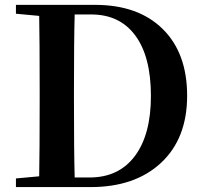

<svg xmlns="http://www.w3.org/2000/svg" viewBox="-20 -762 829 782"><path d="M284.2 -39.1H344.7Q463.9 -39.1 529.3 -126.5Q594.7 -213.9 594.7 -371.1Q594.7 -531.2 531.2 -617.2Q467.8 -703.1 351.6 -703.1H284.2Q281.2 -602.5 281.2 -391.6V-359.4Q281.2 -140.6 284.2 -39.1ZM44.9 -742.2H367.2Q543 -742.2 642.6 -644Q742.2 -545.9 742.2 -372.1Q742.2 -198.2 636.2 -99.1Q530.3 0 348.6 0H44.9V-35.2L139.6 -43.9Q141.6 -142.6 141.6 -359.4V-391.6Q141.6 -596.7 139.6 -697.3L44.9 -706.1Z"/></svg>

Font: Bpmf Zihi Serif Bold
Style: Bold
Weight: 700
Foundry: But Ko
Version: Version 1.320